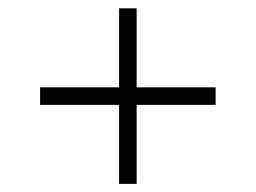

<svg xmlns="http://www.w3.org/2000/svg" viewBox="-20 -620 626 470"><path d="M314.5 -406.2H507.8V-363.3H314.5V-169.9H271.5V-363.3H78.1V-406.2H271.5V-599.6H314.5Z"/></svg>

Font: BabelStone Tangut Wenhai
Style: Regular
Weight: 400
Designer: Andrew West
Foundry: BabelStone
Version: Version 1.002 May 21, 2016